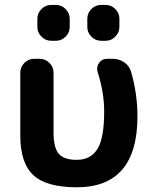

<svg xmlns="http://www.w3.org/2000/svg" viewBox="-20 -791 637 800"><path d="M193.4 -621.1Q169.9 -621.1 152.8 -638.2Q135.7 -655.3 135.7 -678.7V-712.9Q135.7 -736.3 152.8 -753.4Q169.9 -770.5 193.4 -770.5H212.9Q236.3 -770.5 253.4 -753.4Q270.5 -736.3 270.5 -712.9V-678.7Q270.5 -655.3 253.4 -638.2Q236.3 -621.1 212.9 -621.1ZM401.4 -621.1Q377.9 -621.1 360.8 -638.2Q343.8 -655.3 343.8 -678.7V-712.9Q343.8 -736.3 360.8 -753.4Q377.9 -770.5 401.4 -770.5H419.9Q443.4 -770.5 460.4 -753.4Q477.5 -736.3 477.5 -712.9V-678.7Q477.5 -655.3 460.4 -638.2Q443.4 -621.1 419.9 -621.1ZM552.7 -306.6Q552.7 -10.7 299.8 -10.7Q173.8 -10.7 119.1 -61Q64.5 -111.3 64.5 -227.5V-488.3Q64.5 -511.7 81.5 -528.8Q98.6 -545.9 122.1 -545.9H145.5Q168.9 -545.9 186 -528.8Q203.1 -511.7 203.1 -488.3V-241.2Q203.1 -174.8 225.1 -149.9Q247.1 -125 299.8 -125Q357.4 -125 385.7 -169.9Q414.1 -214.8 414.1 -326.2Q414.1 -405.3 386.7 -491.2Q384.8 -499 384.8 -504.9Q384.8 -517.6 392.6 -528.3Q404.3 -545.9 424.8 -545.9H451.2Q477.5 -545.9 498.5 -530.8Q519.5 -515.6 526.4 -491.2Q552.7 -399.4 552.7 -306.6Z"/></svg>

Font: Gen Jyuu Gothic P Bold
Style: Bold
Weight: 700
Designer: [Source Han Sans]
Ryoko NISHIZUKA  (kana & ideographs); Paul D. Hunt (Latin, Greek & Cyrillic); Wenlong ZHANG  (bopomofo
Version: Version 1.002.20150607